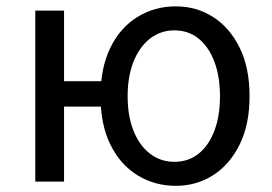

<svg xmlns="http://www.w3.org/2000/svg" viewBox="-20 -577 865 610"><path d="M92.1 0V-543.4H183.5V-319H320.6V-238.4H183.5V0ZM538.7 13.4Q470.9 13.4 416.3 -20.5Q361.7 -54.3 330.5 -118Q299.4 -181.6 299.4 -271Q299.4 -361.5 330.5 -425.3Q361.7 -489 416.3 -522.9Q470.9 -556.8 538.7 -556.8Q604 -556.8 656.9 -523.1Q709.8 -489.4 741.3 -425.7Q772.9 -361.9 772.9 -271Q772.9 -181.2 741.3 -117.6Q709.8 -54 656.9 -20.3Q604 13.4 538.7 13.4ZM533.8 -62.9Q578.8 -62.9 611.2 -88.9Q643.5 -114.9 661.2 -161.8Q678.9 -208.7 678.9 -271Q678.9 -333.8 661.2 -380.8Q643.5 -427.8 611.2 -454.2Q578.8 -480.5 533.8 -480.5Q490 -480.5 456.3 -454.2Q422.7 -427.8 404.1 -380.8Q385.5 -333.8 385.5 -271Q385.5 -208.7 404.1 -161.8Q422.7 -114.9 456.3 -88.9Q490 -62.9 533.8 -62.9Z"/></svg>

Font: Noto Sans HK Thin
Style: Regular
Weight: 100
Designer: Ryoko NISHIZUKA 西塚涼子 (kana, bopomofo & ideographs); Paul D. Hunt (Latin, Greek & Cyrillic); Sandoll Communications 산돌커뮤니
Foundry: Adobe
Version: Version 2.004-H2;hotconv 1.0.118;makeotfexe 2.5.65603